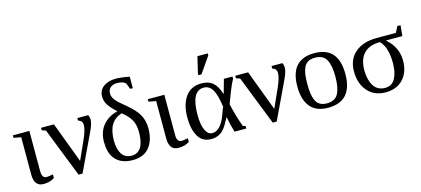

<svg xmlns="http://www.w3.org/2000/svg" viewBox="-58 -1166 3590 1638"><g transform="rotate(-15 1737.5 -347.0)"><path d="M169 10Q87 10 87 -96V-425L22 -437V-459H168V-104Q168 -41 209 -41Q229 -41 266 -49V-17Q228 10 169 10Z M630 -388V-387Q630 -426 592 -437V-459H688Q696 -444 698 -420Q698 -382 669 -321L512 10H477L306 -425L271 -437V-459H385L520 -100L596 -269Q630 -346 630 -388Z M759 -195 758 -196Q758 -290 805.5 -348Q853 -406 937 -427Q886 -473 864 -508Q843 -542 843 -580Q843 -637 886 -668Q929 -699 995 -699Q1041 -699 1115 -684V-583H1092L1071 -637Q1045 -660 996 -660Q958 -660 936.5 -641Q915 -622 915 -587Q915 -560 936 -532Q955 -506 1028 -447Q1098 -389 1126 -338Q1155 -285 1155 -220Q1155 -114 1105 -52Q1055 10 958 10Q862 10 810.5 -43.5Q759 -97 759 -195ZM966 -402 967 -401Q902 -379 872.5 -328Q843 -277 843 -191Q843 -118 871 -73.5Q899 -29 959 -29Q1011 -29 1040 -73Q1069 -117 1069 -207Q1069 -271 1047 -312Q1025 -353 978 -392Z M1361 10Q1279 10 1279 -96V-425L1214 -437V-459H1360V-104Q1360 -41 1401 -41Q1421 -41 1458 -49V-17Q1420 10 1361 10Z M1499 -221V-220Q1499 -332 1547 -401.5Q1595 -471 1690 -471Q1752 -471 1789 -440Q1827 -408 1849 -337H1852L1886 -459H1962V-439Q1949 -416 1936 -387Q1916 -342 1877 -236Q1906 -112 1938 -29L1961 -22V0H1857Q1838 -62 1825 -135H1822Q1787 -68 1765 -42Q1720 10 1652 10Q1572 10 1535.5 -54Q1499 -118 1499 -221ZM1815 -225H1819Q1805 -335 1777 -383Q1749 -431 1699 -431Q1589 -431 1589 -219Q1589 -131 1612 -83Q1634 -37 1672 -37Q1726 -37 1767 -108Q1787 -142 1815 -225ZM1684 -545V-561L1718 -704H1809V-686L1711 -545Z M2345 -388V-387Q2345 -426 2307 -437V-459H2403Q2411 -444 2413 -420Q2413 -382 2384 -321L2227 10H2192L2021 -425L1986 -437V-459H2100L2235 -100L2311 -269Q2345 -346 2345 -388Z M2687 -471Q2898 -471 2898 -232Q2898 10 2683 10Q2577 10 2525.5 -53.5Q2474 -117 2474 -232Q2474 -471 2687 -471ZM2810 -232Q2810 -329 2782.5 -380.5Q2755 -432 2683 -432Q2646 -432 2621 -418Q2596 -404 2583.5 -375.5Q2571 -347 2566.5 -313.5Q2562 -280 2562 -232Q2562 -183 2566.5 -149.5Q2571 -116 2583.5 -87Q2596 -58 2621 -43.5Q2646 -29 2683 -29Q2755 -29 2782.5 -81.5Q2810 -134 2810 -232Z M2974 -231V-230Q2974 -339 3045 -398.5Q3116 -458 3234 -458H3405L3432 -511H3460L3451 -417H3309V-414Q3403 -331 3403 -214Q3403 -112 3346 -51Q3289 10 3191 10Q3091 10 3032.5 -57.5Q2974 -125 2974 -231ZM3062 -219Q3062 -135 3095.5 -81.5Q3129 -28 3196 -28Q3257 -28 3285.5 -81Q3314 -134 3314 -216Q3314 -356 3253 -417Q3159 -417 3110.5 -366Q3062 -315 3062 -219Z"/></g></svg>

Font: Libra Serif Modern
Style: Regular
Weight: 400
Designer: Stefan Peev, Context Ltd
Foundry: Stefan Peev, Context Ltd
Version: Version 1.000